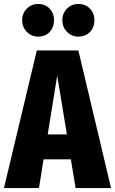

<svg xmlns="http://www.w3.org/2000/svg" viewBox="-35 -950 581 970"><path d="M323 -145H185L162 0H-15L151 -695H361L526 0H347ZM303 -271 254 -568 206 -271ZM238 -848Q238 -812 216 -788.5Q194 -765 158 -765Q124 -765 100.5 -789Q77 -813 77 -848Q77 -883 100.5 -906.5Q124 -930 158 -930Q193 -930 215.5 -906.5Q238 -883 238 -848ZM442 -848Q442 -812 419.5 -788.5Q397 -765 361 -765Q327 -765 303.5 -789Q280 -813 280 -848Q280 -883 303.5 -906.5Q327 -930 361 -930Q397 -930 419.5 -906.5Q442 -883 442 -848Z"/></svg>

Font: Fira Sans Compressed ExtraBold
Style: Regular
Weight: 800
Width: 1
Designer: bBox Type GmbH & Carrois Corporate GbR & Edenspiekermann AG
Foundry: bBox Type GmbH & Carrois Corporate GbR & Edenspiekermann AG
Version: Version 4.301